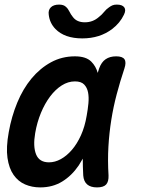

<svg xmlns="http://www.w3.org/2000/svg" viewBox="-20 -805 640 835"><path d="M155 10Q119 10 89 -3Q59 -16 39 -44.5Q19 -73 12.5 -118.5Q6 -164 18 -230Q30 -298 55 -358.5Q80 -419 117 -463.5Q154 -508 201.5 -534Q249 -560 306 -560Q354 -560 377 -537Q397 -517 405 -488Q408 -497 411 -507Q421 -535 439.5 -547.5Q458 -560 485 -560Q513 -560 521.5 -547Q530 -534 521 -507Q502 -450 487.5 -395Q473 -340 464 -283.5Q455 -227 451.5 -167.5Q448 -108 452 -42Q453 -15 441.5 -2.5Q430 10 402 10Q374 10 359 -3Q344 -16 342 -42Q340 -80 340 -115Q331 -99 322 -85Q292 -41 250.5 -15.5Q209 10 155 10ZM193 -99Q219 -99 244.5 -113Q270 -127 292.5 -153Q315 -179 332 -216.5Q349 -254 357 -302Q362 -329 364.5 -355.5Q367 -382 363 -403Q359 -424 346 -437.5Q333 -451 306 -451Q276 -451 248.5 -433.5Q221 -416 198 -385.5Q175 -355 158 -314Q141 -273 133 -226Q123 -168 137 -133.5Q151 -99 193 -99ZM192 -741Q189 -761 201 -773Q213 -785 237 -785Q247 -785 254.5 -782.5Q262 -780 267 -775Q276 -767 282 -754.5Q288 -742 297 -731Q314 -708 349 -708Q384 -708 410 -731Q423 -741 432.5 -753Q442 -765 454 -773Q462 -779 469.5 -782Q477 -785 488 -785Q512 -785 520.5 -773Q529 -761 519 -741Q502 -705 468 -679Q414 -638 338 -638Q261 -638 221 -679Q196 -705 192 -741Z"/></svg>

Font: Maple Mono NL SemiBold
Style: Italic
Weight: 600
Italic angle: -10°
Monospace: yes
Designer: subframe7536
Version: Version 7.000